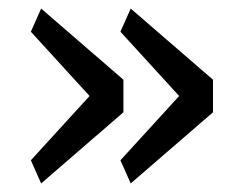

<svg xmlns="http://www.w3.org/2000/svg" viewBox="-20 -508 553 448"><path d="M52 -134 189 -284 52 -434 76 -488 268 -322V-246L76 -80ZM261 -134 398 -284 261 -434 285 -488 477 -322V-246L285 -80Z"/></svg>

Font: IBM Plex Sans Thai
Style: Regular
Weight: 400
Designer: Mike Abbink, Paul van der Laan, Pieter van Rosmalen, Ben Mitchell, Mark Frömberg
Foundry: Bold Monday
Version: Version 1.1